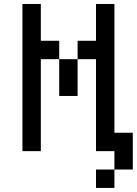

<svg xmlns="http://www.w3.org/2000/svg" viewBox="-20 -747 676 949"><path d="M545.5 -90.9V-727.3H454.5V-545.5H363.6V-454.5H454.5V0H545.5V90.9H636.4V-90.9ZM454.5 90.9V181.8H545.5V90.9ZM90.9 -727.3V0H181.8V-454.5H272.7V-545.5H181.8V-727.3ZM272.7 -454.5V-272.7H363.6V-454.5Z"/></svg>

Font: Departure Mono
Style: Regular
Weight: 400
Monospace: yes
Designer: Helena Zhang
Version: Version 1.500;Glyphs 3.3.1 (3343)